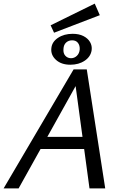

<svg xmlns="http://www.w3.org/2000/svg" viewBox="-25 -1042 678 1062"><path d="M470 0 387 -612H419L78 0H-5L382 -658H455L557 0ZM153 -218 190 -285H464L483 -218ZM274 -861 255 -902 499 -1022 527 -958ZM364 -684Q314 -684 284.5 -711Q255 -738 259 -775Q262 -810 295.5 -832.5Q329 -855 377 -855Q412 -855 436.5 -842.5Q461 -830 473 -809.5Q485 -789 482 -765Q477 -729 444 -706.5Q411 -684 364 -684ZM368 -720Q386 -720 400 -733Q414 -746 416 -769Q417 -791 406 -805Q395 -819 374 -819Q354 -819 340.5 -806.5Q327 -794 326 -771Q324 -747 336.5 -733.5Q349 -720 368 -720Z"/></svg>

Font: Ysabeau Office Medium
Style: Italic
Weight: 500
Italic angle: -12°
Designer: Christian Thalmann (Catharsis Fonts)
Version: Version 2.001;gftools[0.9.30]; featfreeze: tnum,lnum,ss02